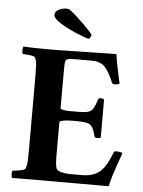

<svg xmlns="http://www.w3.org/2000/svg" viewBox="-58 -895 702 943"><g transform="rotate(5 293.5 -423.0)"><path d="M365 -730Q365 -726 360.5 -718.5Q356 -711 351 -711Q347 -711 328 -718Q309 -725 283.5 -736Q258 -747 233 -760.5Q208 -774 191.5 -787.5Q175 -801 175 -812Q175 -826 185 -834Q195 -842 208 -845.5Q221 -849 230 -849Q236 -849 240.5 -848Q245 -847 248 -845Q265 -832 285 -814Q305 -796 323.5 -777.5Q342 -759 353.5 -746Q365 -733 365 -730ZM177 -642Q189 -642 219.5 -642.5Q250 -643 289.5 -644Q329 -645 370 -645.5Q411 -646 444.5 -647Q478 -648 495 -648Q500 -611 508 -574Q516 -537 523 -504Q521 -502 513 -500.5Q505 -499 500 -499Q488 -499 485 -507Q469 -548 446.5 -576.5Q424 -605 379 -605H298Q282 -605 267.5 -603.5Q253 -602 249 -594Q246 -586 245.5 -574Q245 -562 245 -546Q245 -543 245 -540Q245 -537 245 -534V-359Q245 -355 258 -352Q271 -349 287 -349H338Q367 -349 382.5 -354Q398 -359 407 -374Q416 -389 424 -417Q426 -425 436 -425Q449 -425 454 -420V-232Q453 -231 447.5 -230Q442 -229 437 -229Q424 -229 423 -236Q414 -271 405 -282Q396 -293 389 -296Q372 -303 315 -303Q302 -303 285.5 -302Q269 -301 257 -298Q245 -295 245 -289V-138Q245 -138 245 -136Q245 -131 245 -116.5Q245 -102 246.5 -86Q248 -70 252 -61Q257 -51 277 -46Q297 -41 316 -41H380Q408 -41 431.5 -49Q455 -57 471 -73Q487 -89 499 -111Q511 -133 524 -166Q526 -172 537 -172Q545 -172 555 -170Q565 -168 567 -166Q558 -140 547 -109Q536 -78 527 -49Q518 -20 514 2Q504 2 468 2Q432 2 381 2Q330 2 274.5 2Q219 2 168.5 2Q118 2 82.5 2.5Q47 3 37 3Q34 -2 33.5 -15Q33 -28 37 -33Q44 -34 58 -35.5Q72 -37 85 -40.5Q98 -44 100 -50Q106 -65 107 -88Q108 -111 108 -142V-501Q108 -533 107 -555.5Q106 -578 100 -593Q98 -600 85 -603Q72 -606 58 -607Q44 -608 37 -608Q33 -613 33.5 -627Q34 -641 37 -645Q70 -643 108 -642.5Q146 -642 177 -642Z"/></g></svg>

Font: Amiri
Style: Bold
Weight: 700
Designer: Khaled Hosny
Version: Version 0.113